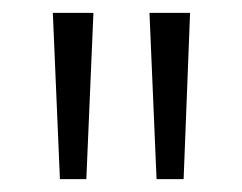

<svg xmlns="http://www.w3.org/2000/svg" viewBox="-20 -734 376 298"><path d="M125 -714H62L73 -456H114ZM275 -714H212L223 -456H265Z"/></svg>

Font: Noto Sans Gujarati UI ExtraCondensed Light
Style: Regular
Weight: 300
Width: 2
Designer: Jelle Bosma - Monotype Design Team, Universal Thirst
Foundry: Monotype Imaging Inc.
Version: Version 2.106